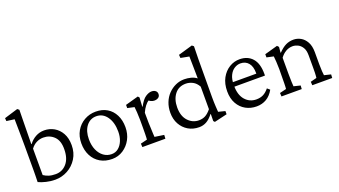

<svg xmlns="http://www.w3.org/2000/svg" viewBox="-59 -1161 2917 1654"><g transform="rotate(-20 1400.0 -333.5)"><path d="M80.1 -25.4Q81.1 -59.6 81.5 -83Q82 -106.4 82 -127Q82 -147.5 82 -172.9V-355.5Q82 -385.7 81.5 -423.8Q81.1 -461.9 80.6 -499.5Q80.1 -537.1 79.6 -564.9Q79.1 -592.8 79.1 -601.6L6.8 -611.3L4.9 -638.7L129.9 -676.8L145.5 -664.1Q144.5 -623 144 -581.5Q143.6 -540 142.6 -485.8Q141.6 -431.6 140.6 -351.6L143.6 -350.6Q168.9 -384.8 205.1 -404.8Q241.2 -424.8 284.2 -424.8Q333 -424.8 374 -401.4Q415 -377.9 439.9 -333.5Q464.8 -289.1 464.8 -224.6Q464.8 -155.3 431.6 -102.5Q398.4 -49.8 345.2 -21Q292 7.8 230.5 7.8Q189.5 7.8 148.9 -2Q108.4 -11.7 80.1 -25.4ZM251 -36.1Q311.5 -36.1 351.6 -82Q391.6 -127.9 392.6 -210Q394.5 -290 354.5 -329.6Q314.5 -369.1 255.9 -369.1Q223.6 -369.1 193.8 -354.5Q164.1 -339.8 141.6 -309.6V-67.4Q163.1 -52.7 189 -44.4Q214.8 -36.1 251 -36.1Z M753.9 7.8Q691.4 7.8 645 -19.5Q598.6 -46.9 573.2 -96.2Q547.9 -145.5 547.9 -209Q547.9 -273.4 575.7 -321.8Q603.5 -370.1 651.4 -397.5Q699.2 -424.8 756.8 -424.8Q816.4 -424.8 860.4 -398.4Q904.3 -372.1 928.7 -323.7Q953.1 -275.4 953.1 -211.9Q953.1 -150.4 926.8 -101.1Q900.4 -51.8 855 -22Q809.6 7.8 753.9 7.8ZM762.7 -33.2Q798.8 -33.2 825.2 -54.7Q851.6 -76.2 866.7 -113.3Q881.8 -150.4 881.8 -197.3Q881.8 -281.2 844.7 -333.5Q807.6 -385.7 748 -385.7Q691.4 -385.7 656.2 -340.3Q621.1 -294.9 621.1 -219.7Q621.1 -164.1 639.6 -122.1Q658.2 -80.1 690.4 -56.6Q722.7 -33.2 762.7 -33.2Z M1031.2 0 1029.3 -32.2 1089.8 -46.9Q1090.8 -51.8 1091.3 -64.5Q1091.8 -77.1 1092.3 -98.6Q1092.8 -120.1 1092.8 -152.3V-229.5Q1092.8 -263.7 1090.3 -297.4Q1087.9 -331.1 1085.9 -346.7L1023.4 -360.4V-389.6L1142.6 -422.9L1154.3 -410.2L1149.4 -327.1L1152.3 -326.2Q1182.6 -383.8 1212.9 -403.8Q1243.2 -423.8 1268.6 -423.8Q1290 -423.8 1304.2 -413.1Q1318.4 -402.3 1318.4 -382.8Q1318.4 -362.3 1303.7 -351.6Q1289.1 -340.8 1265.6 -340.8Q1249 -340.8 1233.9 -348.6Q1218.8 -356.4 1206.1 -368.2L1220.7 -361.3Q1202.1 -348.6 1184.6 -326.2Q1167 -303.7 1152.3 -270.5L1153.3 -175.8Q1154.3 -154.3 1155.3 -128.9Q1156.2 -103.5 1157.2 -81.5Q1158.2 -59.6 1159.2 -46.9L1244.1 -34.2L1242.2 0Z M1692.4 9.8 1681.6 -2 1682.6 -66.4H1679.7Q1648.4 -26.4 1617.7 -9.8Q1586.9 6.8 1551.8 6.8Q1495.1 6.8 1451.7 -19Q1408.2 -44.9 1383.3 -90.3Q1358.4 -135.7 1358.4 -194.3Q1358.4 -245.1 1375 -287.6Q1391.6 -330.1 1421.4 -360.8Q1451.2 -391.6 1488.8 -408.7Q1526.4 -425.8 1568.4 -425.8Q1598.6 -425.8 1629.4 -418Q1660.2 -410.2 1681.6 -392.6Q1681.6 -410.2 1681.2 -440.4Q1680.7 -470.7 1680.2 -503.4Q1679.7 -536.1 1679.2 -561.5Q1678.7 -586.9 1678.7 -594.7L1601.6 -609.4L1599.6 -638.7L1730.5 -676.8L1746.1 -664.1Q1744.1 -603.5 1743.7 -545.4Q1743.2 -487.3 1743.2 -424.8L1742.2 -200.2Q1742.2 -150.4 1744.6 -113.8Q1747.1 -77.1 1748 -62.5L1809.6 -46.9V-17.6ZM1569.3 -49.8Q1601.6 -49.8 1627.4 -63Q1653.3 -76.2 1681.6 -110.4V-317.4Q1661.1 -354.5 1630.4 -370.1Q1599.6 -385.7 1568.4 -385.7Q1502.9 -385.7 1466.3 -338.4Q1429.7 -291 1429.7 -216.8Q1429.7 -137.7 1470.7 -93.8Q1511.7 -49.8 1569.3 -49.8Z M2078.1 7.8Q2023.4 7.8 1979 -16.6Q1934.6 -41 1908.2 -87.9Q1881.8 -134.8 1881.8 -200.2Q1881.8 -270.5 1909.2 -320.8Q1936.5 -371.1 1981.4 -398.4Q2026.4 -425.8 2078.1 -424.8Q2150.4 -423.8 2192.4 -376Q2234.4 -328.1 2234.4 -234.4V-217.8H1930.7V-258.8H2179.7L2169.9 -249V-266.6Q2169.9 -325.2 2143.1 -356.9Q2116.2 -388.7 2070.3 -388.7Q2041 -388.7 2014.2 -371.6Q1987.3 -354.5 1970.7 -320.3Q1954.1 -286.1 1954.1 -234.4V-224.6Q1954.1 -141.6 1994.1 -95.7Q2034.2 -49.8 2096.7 -49.8Q2131.8 -49.8 2159.2 -63.5Q2186.5 -77.1 2211.9 -108.4L2235.4 -87.9Q2208 -39.1 2168 -15.6Q2127.9 7.8 2078.1 7.8Z M2306.6 0 2304.7 -32.2 2365.2 -46.9Q2366.2 -54.7 2366.7 -65.9Q2367.2 -77.1 2367.7 -97.7Q2368.2 -118.2 2368.2 -152.3L2369.1 -228.5Q2369.1 -261.7 2366.7 -296.4Q2364.3 -331.1 2362.3 -346.7L2299.8 -360.4V-389.6L2418.9 -422.9L2432.6 -408.2L2427.7 -357.4L2430.7 -356.4Q2466.8 -393.6 2499 -409.2Q2531.2 -424.8 2569.3 -424.8Q2603.5 -424.8 2634.8 -407.7Q2666 -390.6 2686.5 -354Q2707 -317.4 2707 -259.8V-149.4Q2707 -113.3 2709 -85Q2710.9 -56.6 2712.9 -46.9L2773.4 -32.2L2771.5 0H2588.9L2586.9 -32.2L2643.6 -46.9Q2644.5 -54.7 2645.5 -64.9Q2646.5 -75.2 2647 -93.3Q2647.5 -111.3 2647.5 -140.6V-252.9Q2647.5 -298.8 2630.9 -325.2Q2614.3 -351.6 2590.3 -362.8Q2566.4 -374 2543.9 -374Q2509.8 -374 2480.5 -356.9Q2451.2 -339.8 2429.7 -309.6V-161.1Q2429.7 -113.3 2431.2 -85.9Q2432.6 -58.6 2433.6 -46.9L2494.1 -32.2L2492.2 0Z"/></g></svg>

Font: Crimson Pro Light
Style: Regular
Weight: 300
Designer: Jacques Le Bailly
Foundry: Baron von Fonthausen
Version: Version 1.003